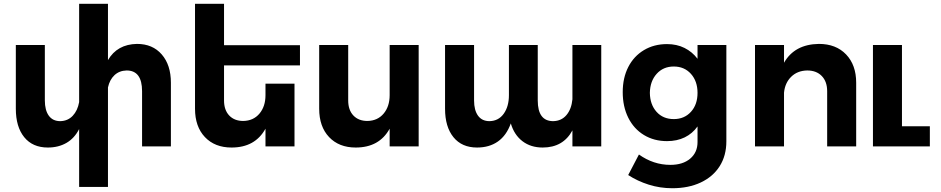

<svg xmlns="http://www.w3.org/2000/svg" viewBox="-20 -777 4993 1019"><path d="M887 -338V0H734V-293Q734 -403 652 -403Q613 -402 587.5 -378Q562 -354 553 -313V215H400V-92Q375 -43 332.5 -18.5Q290 6 234 6Q153 6 108.5 -49Q64 -104 64 -200V-538H218V-244Q218 -192 239 -163Q260 -134 300 -134Q340 -135 366 -162.5Q392 -190 400 -235V-757H553V-458Q602 -542 707 -544Q790 -544 838.5 -488Q887 -432 887 -338Z M1169 -430V-244Q1169 -193 1196.5 -164Q1224 -135 1271 -135Q1325 -136 1357 -174Q1389 -212 1389 -272V-333H1543V0H1389V-94Q1334 6 1209 6Q1120 6 1067.5 -49.5Q1015 -105 1015 -200V-757H1169V-537H1572V-430Z M2202 -538V0H2048V-94Q1993 6 1868 6Q1779 6 1726.5 -49.5Q1674 -105 1674 -200V-538H1828V-244Q1828 -193 1855.5 -164Q1883 -135 1930 -135Q1984 -136 2016 -174Q2048 -212 2048 -272V-538Z M3171 -538V0H3018V-85Q2969 6 2860 6Q2797 6 2753 -27.5Q2709 -61 2691 -122Q2668 -58 2622.5 -26Q2577 6 2512 6Q2431 6 2386.5 -49Q2342 -104 2342 -200V-538H2496V-244Q2496 -192 2517 -163Q2538 -134 2578 -134Q2626 -135 2653.5 -173.5Q2681 -212 2681 -272V-538H2834V-244Q2834 -134 2916 -134Q2960 -135 2986.5 -166.5Q3013 -198 3018 -250V-538Z M3835 -538V-27Q3835 49 3799.5 105Q3764 161 3699 191.5Q3634 222 3548 222Q3483 222 3423 203Q3363 184 3314 152L3371 43Q3448 98 3538 98Q3604 98 3643 65Q3682 32 3682 -23V-106Q3655 -68 3614 -48Q3573 -28 3520 -28Q3451 -28 3397.5 -60.5Q3344 -93 3314.5 -152Q3285 -211 3285 -288Q3285 -364 3314.5 -421.5Q3344 -479 3397.5 -511Q3451 -543 3520 -543Q3572 -543 3613 -522.5Q3654 -502 3682 -465V-538ZM3682 -284Q3682 -346 3647 -385Q3612 -424 3556 -424Q3500 -424 3465 -385Q3430 -346 3429 -284Q3430 -222 3464.5 -183.5Q3499 -145 3556 -145Q3612 -145 3647 -183.5Q3682 -222 3682 -284Z M4524 -338V0H4370V-293Q4370 -344 4341.5 -373.5Q4313 -403 4264 -403Q4212 -402 4179 -369.5Q4146 -337 4141 -285V0H3987V-538H4141V-444Q4197 -542 4326 -544Q4417 -544 4470.5 -488Q4524 -432 4524 -338Z M4767 -107H4915V0H4613V-538H4767Z"/></svg>

Font: Montserrat arm2 SemiBold
Style: Regular
Weight: 600
Designer: Julieta Ulanovsky
Foundry: Julieta Ulanovsky
Version: Version 6.000